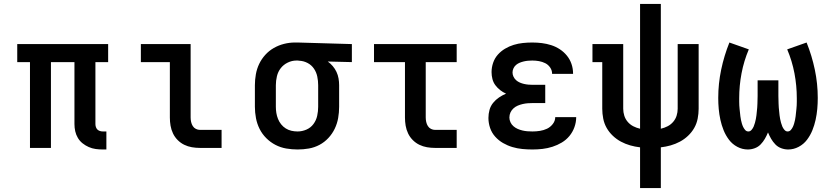

<svg xmlns="http://www.w3.org/2000/svg" viewBox="-20 -755 4240 980"><path d="M505 8Q486 8 468 5.5Q450 3 433 -4.5Q416 -12 401.5 -23.5Q387 -35 377.5 -51Q368 -67 364 -85Q360 -103 360 -122V-438H240V0H133V-438H68V-530H532V-438H467V-122Q467 -114 469.5 -106.5Q472 -99 477 -94Q482 -89 489.5 -86.5Q497 -84 505 -84H523V8Z M1001 0Q980 0 959.5 -3.5Q939 -7 920.5 -16Q902 -25 887 -40Q872 -55 863 -74Q854 -93 850.5 -113.5Q847 -134 847 -155V-438H699V-530H953V-155Q953 -144 955.5 -132.5Q958 -121 964 -111.5Q970 -102 980 -97Q990 -92 1001 -92H1111V0Z M1499 8Q1470 8 1441 3Q1412 -2 1386 -15.5Q1360 -29 1339 -50Q1318 -71 1305 -97Q1292 -123 1286.5 -152Q1281 -181 1281 -210V-320Q1281 -348 1286 -376Q1291 -404 1303 -429Q1315 -454 1334 -475Q1353 -496 1377.5 -510Q1402 -524 1429.5 -531Q1457 -538 1485 -538Q1489 -538 1492.5 -538Q1496 -538 1500 -538L1776 -530V-438L1653 -441Q1667 -431 1678.5 -417.5Q1690 -404 1697.5 -388Q1705 -372 1708 -354.5Q1711 -337 1711 -320V-210Q1711 -181 1706 -152.5Q1701 -124 1688.5 -98Q1676 -72 1656 -50.5Q1636 -29 1610.5 -15.5Q1585 -2 1556.5 3Q1528 8 1499 8ZM1499 -84Q1522 -84 1544 -93.5Q1566 -103 1580 -122Q1594 -141 1599 -164Q1604 -187 1604 -210V-320Q1604 -342 1599.5 -364Q1595 -386 1582.5 -404.5Q1570 -423 1550 -433.5Q1530 -444 1508 -445L1500 -446Q1498 -446 1496.5 -446Q1495 -446 1493 -446Q1470 -446 1448.5 -435.5Q1427 -425 1413 -407Q1399 -389 1393.5 -366Q1388 -343 1388 -320V-210Q1388 -194 1390.5 -178.5Q1393 -163 1399 -148Q1405 -133 1415 -120.5Q1425 -108 1438.5 -99.5Q1452 -91 1467.5 -87.5Q1483 -84 1499 -84Z M2201 0Q2180 0 2159.5 -3.5Q2139 -7 2120.5 -16Q2102 -25 2087 -40Q2072 -55 2063 -74Q2054 -93 2050.5 -113.5Q2047 -134 2047 -155V-438H1889V-530H2311V-438H2153V-155Q2153 -144 2155.5 -132.5Q2158 -121 2164 -111.5Q2170 -102 2180 -97Q2190 -92 2201 -92H2311V0Z M2698 8Q2672 8 2646 5.5Q2620 3 2595 -4.5Q2570 -12 2547.5 -25Q2525 -38 2507.5 -57.5Q2490 -77 2481.5 -102Q2473 -127 2473 -153Q2473 -174 2478.5 -194Q2484 -214 2497 -230Q2510 -246 2527 -257.5Q2544 -269 2563 -277Q2547 -284 2533 -295Q2519 -306 2508.5 -320Q2498 -334 2493.5 -351.5Q2489 -369 2489 -387Q2489 -411 2497 -434.5Q2505 -458 2521 -476Q2537 -494 2558 -506.5Q2579 -519 2602 -526Q2625 -533 2649 -535.5Q2673 -538 2697 -538Q2722 -538 2746 -535Q2770 -532 2793.5 -524.5Q2817 -517 2837.5 -503.5Q2858 -490 2873.5 -471Q2889 -452 2897 -428.5Q2905 -405 2905 -380Q2905 -380 2905 -379.5Q2905 -379 2905 -378H2798Q2798 -378 2798 -378.5Q2798 -379 2798 -379Q2798 -396 2788 -410.5Q2778 -425 2763 -432.5Q2748 -440 2731 -443Q2714 -446 2697 -446Q2686 -446 2675 -445Q2664 -444 2653.5 -441.5Q2643 -439 2633 -435Q2623 -431 2614.5 -424Q2606 -417 2601 -406.5Q2596 -396 2596 -385Q2596 -385 2596 -385Q2596 -385 2596 -385Q2596 -374 2601 -363.5Q2606 -353 2614.5 -345.5Q2623 -338 2633.5 -333.5Q2644 -329 2655 -326.5Q2666 -324 2677.5 -323Q2689 -322 2700 -322H2763V-229H2700Q2687 -229 2674 -228Q2661 -227 2648 -224Q2635 -221 2623 -216Q2611 -211 2601 -202Q2591 -193 2585.5 -181Q2580 -169 2580 -155Q2580 -155 2580 -155Q2580 -155 2580 -155Q2580 -143 2585.5 -131Q2591 -119 2601 -110.5Q2611 -102 2622.5 -97Q2634 -92 2646.5 -89Q2659 -86 2672 -85Q2685 -84 2698 -84Q2717 -84 2736 -87Q2755 -90 2772 -98Q2789 -106 2801.5 -122Q2814 -138 2814 -157H2921Q2921 -157 2921 -157Q2921 -157 2921 -157Q2921 -131 2912 -106Q2903 -81 2886.5 -61Q2870 -41 2847.5 -27.5Q2825 -14 2800 -6Q2775 2 2749.5 5Q2724 8 2698 8Z M3247 205V-3Q3221 -6 3196.5 -13Q3172 -20 3149.5 -32Q3127 -44 3108 -62Q3089 -80 3076.5 -102Q3064 -124 3059 -149.5Q3054 -175 3054 -200V-438H3004V-530H3161V-200Q3161 -182 3166.5 -164.5Q3172 -147 3184 -133Q3196 -119 3212.5 -110.5Q3229 -102 3247 -98V-735H3353V-98Q3371 -102 3387.5 -110.5Q3404 -119 3416 -133Q3428 -147 3433.5 -164.5Q3439 -182 3439 -200V-530H3546V-200Q3546 -175 3541 -149.5Q3536 -124 3523.5 -102Q3511 -80 3492 -62Q3473 -44 3450.5 -32Q3428 -20 3403.5 -13Q3379 -6 3353 -3V205Z M3797 8Q3769 8 3743.5 -5.5Q3718 -19 3701 -41.5Q3684 -64 3673.5 -90Q3663 -116 3657 -143.5Q3651 -171 3648.5 -199Q3646 -227 3646 -255Q3646 -328 3661 -399.5Q3676 -471 3703 -538L3802 -503Q3777 -444 3765 -381Q3753 -318 3753 -254Q3753 -245 3753 -235.5Q3753 -226 3753.5 -217Q3754 -208 3755 -198.5Q3756 -189 3757 -180Q3758 -171 3759 -161.5Q3760 -152 3762 -143Q3764 -134 3766.5 -125Q3769 -116 3773 -107.5Q3777 -99 3783.5 -91.5Q3790 -84 3800 -84Q3809 -84 3816 -92Q3823 -100 3827 -109.5Q3831 -119 3833.5 -128.5Q3836 -138 3838 -147.5Q3840 -157 3841 -166.5Q3842 -176 3843 -186Q3844 -196 3845 -206Q3846 -216 3846 -225.5Q3846 -235 3846.5 -245Q3847 -255 3847 -265V-345H3953V-265Q3953 -255 3953.5 -245Q3954 -235 3954 -225.5Q3954 -216 3955 -206Q3956 -196 3957 -186Q3958 -176 3959 -166.5Q3960 -157 3962 -147.5Q3964 -138 3966.5 -128.5Q3969 -119 3973 -109.5Q3977 -100 3984 -92Q3991 -84 4000 -84Q4010 -84 4016.5 -91.5Q4023 -99 4027 -107.5Q4031 -116 4033.5 -125Q4036 -134 4038 -143Q4040 -152 4041 -161.5Q4042 -171 4043 -180Q4044 -189 4045 -198.5Q4046 -208 4046.5 -217Q4047 -226 4047 -235.5Q4047 -245 4047 -254Q4047 -318 4035 -381Q4023 -444 3998 -503L4097 -538Q4124 -471 4139 -399.5Q4154 -328 4154 -255Q4154 -227 4151.5 -199Q4149 -171 4143 -143.5Q4137 -116 4126.5 -90Q4116 -64 4099 -41.5Q4082 -19 4056.5 -5.5Q4031 8 4003 8Q3985 8 3967.5 1.5Q3950 -5 3937.5 -18Q3925 -31 3916 -46.5Q3907 -62 3900 -79Q3893 -62 3884 -46.5Q3875 -31 3862.5 -18Q3850 -5 3832.5 1.5Q3815 8 3797 8Z"/></svg>

Font: Iosevka Curly Slab SmBdEx
Style: Regular
Weight: 600
Width: 7
Monospace: yes
Designer: Belleve Invis
Foundry: Belleve Invis
Version: Version 11.1.0; ttfautohint (v1.8.3)